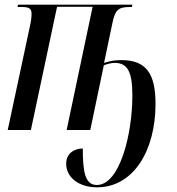

<svg xmlns="http://www.w3.org/2000/svg" viewBox="-20 -556 756 821"><path d="M395 245C550 245 645 89 645 -112C645 -240 606 -299 499 -299C471 -299 449 -295 425 -287L460 -454C472 -515 487 -526 535 -526H544L546 -536H57L55 -526H75C106 -526 115 -518 115 -496C115 -486 114 -472 109 -449L13 0H112L224 -527H376L265 0H366L424 -277C442 -283 455 -287 471 -287C527 -287 546 -246 546 -147C546 18 492 235 394 235C344 235 334 180 334 79C300 79 263 98 263 144C263 202 316 245 395 245Z"/></svg>

Font: Noto Serif Display ExtraCondensed Medium
Style: Italic
Weight: 500
Width: 2
Italic angle: -12°
Designer: Monotype Design Team
Foundry: Monotype Imaging Inc.
Version: Version 2.009